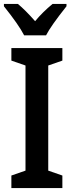

<svg xmlns="http://www.w3.org/2000/svg" viewBox="-26 -959 371 979"><path d="M32 0V-64L104 -89V-625L32 -650V-714H292V-650L220 -625V-89L292 -64V0ZM313 -927Q232 -825 209 -779H97Q70 -832 -6 -927V-939H65Q102 -909 153 -851Q191 -897 242 -939H313Z"/></svg>

Font: Noto Sans Display Medium Narrow
Style: Regular
Weight: 500
Width: 4
Designer: Monotype Design team
Foundry: Monotype Imaging Inc.
Version: Version 1.000